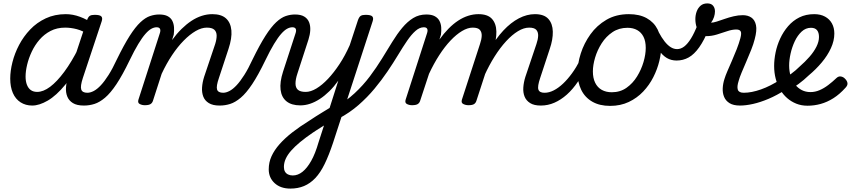

<svg xmlns="http://www.w3.org/2000/svg" viewBox="-20 -602 4990 1126"><path d="M169 17Q130 17 100.5 -2Q71 -21 55.5 -56.5Q40 -92 40 -141Q40 -186 53 -237.5Q66 -289 92 -338.5Q118 -388 157 -429Q196 -470 248.5 -494.5Q301 -519 366 -519Q407 -519 449 -503.5Q491 -488 525 -463L510 -394Q465 -422 430 -431Q395 -440 362 -440Q314 -440 276.5 -420.5Q239 -401 211.5 -369Q184 -337 166 -298.5Q148 -260 139 -222Q130 -184 130 -153Q130 -125 138 -104.5Q146 -84 161 -73.5Q176 -63 198 -63Q234 -63 274 -93Q314 -123 357 -181Q400 -239 441 -321L468 -279Q417 -171 363.5 -106Q310 -41 260 -12Q210 17 169 17ZM471 17Q431 17 407.5 2.5Q384 -12 374.5 -36Q365 -60 367 -89.5Q369 -119 380 -151L490 -483Q497 -503 506.5 -509Q516 -515 535 -515Q566 -515 574.5 -505.5Q583 -496 576 -476L466 -145Q450 -96 456.5 -77Q463 -58 492 -58Q506 -58 512 -46.5Q518 -35 516 -20.5Q514 -6 503 5.5Q492 17 471 17Z M473 17Q461 17 457.5 5.5Q454 -6 458 -20.5Q462 -35 471.5 -46.5Q481 -58 493 -58Q510 -58 530 -68.5Q550 -79 571.5 -102Q593 -125 616.5 -162Q640 -199 665 -253Q707 -339 740.5 -391.5Q774 -444 803.5 -471.5Q833 -499 860 -508Q887 -517 913 -517Q924 -517 927 -505.5Q930 -494 927 -479.5Q924 -465 916.5 -453.5Q909 -442 898 -442Q884 -442 868 -433.5Q852 -425 833 -403.5Q814 -382 791 -344Q768 -306 740 -248Q698 -161 663 -108.5Q628 -56 596 -29Q564 -2 534 7.5Q504 17 473 17Z M1267 17Q1228 17 1204.5 2.5Q1181 -12 1172 -36Q1163 -60 1165 -89.5Q1167 -119 1177 -151L1242 -344Q1251 -373 1250.5 -394.5Q1250 -416 1236.5 -428Q1223 -440 1193 -440Q1162 -440 1127.5 -420Q1093 -400 1057.5 -364Q1022 -328 989 -278.5Q956 -229 928 -169L877 -11Q873 2 862.5 8.5Q852 15 829 15Q813 15 799.5 8Q786 1 792 -18L917 -406Q923 -423 918.5 -432.5Q914 -442 899 -442Q885 -442 879.5 -453.5Q874 -465 876 -479.5Q878 -494 887.5 -505.5Q897 -517 914 -517Q945 -517 963.5 -507Q982 -497 990.5 -480Q999 -463 1000.5 -442Q1002 -421 999 -399L989 -367Q1016 -404 1044.5 -432Q1073 -460 1102.5 -479.5Q1132 -499 1163 -509Q1194 -519 1225 -519Q1278 -519 1305.5 -494Q1333 -469 1337 -423.5Q1341 -378 1320 -315L1264 -145Q1247 -96 1253 -77Q1259 -58 1289 -58Q1303 -58 1309 -46.5Q1315 -35 1313 -20.5Q1311 -6 1299.5 5.5Q1288 17 1267 17Z M1269 17Q1257 17 1253.5 5.5Q1250 -6 1254 -20.5Q1258 -35 1267.5 -46.5Q1277 -58 1289 -58Q1306 -58 1326 -68.5Q1346 -79 1367.5 -102Q1389 -125 1412.5 -162Q1436 -199 1461 -253Q1503 -339 1536.5 -391.5Q1570 -444 1599.5 -471.5Q1629 -499 1656 -508Q1683 -517 1709 -517Q1720 -517 1723 -505.5Q1726 -494 1723 -479.5Q1720 -465 1712.5 -453.5Q1705 -442 1694 -442Q1680 -442 1664 -433.5Q1648 -425 1629 -403.5Q1610 -382 1587 -344Q1564 -306 1536 -248Q1494 -161 1459 -108.5Q1424 -56 1392 -29Q1360 -2 1330 7.5Q1300 17 1269 17Z M1683 504Q1625 504 1590.5 472Q1556 440 1556 391Q1556 350 1572.5 314Q1589 278 1619.5 243.5Q1650 209 1693.5 175Q1737 141 1792 107Q1813 93 1832.5 80.5Q1852 68 1872 56Q1892 44 1913 31L1964 -129Q1939 -94 1911.5 -67Q1884 -40 1855.5 -21.5Q1827 -3 1798.5 6.5Q1770 16 1741 16Q1690 16 1660.5 -7.5Q1631 -31 1625.5 -75.5Q1620 -120 1640 -182L1713 -406Q1719 -423 1714.5 -432.5Q1710 -442 1695 -442Q1681 -442 1674.5 -453.5Q1668 -465 1669.5 -479.5Q1671 -494 1681 -505.5Q1691 -517 1710 -517Q1744 -517 1764 -505Q1784 -493 1792.5 -472Q1801 -451 1799.5 -424.5Q1798 -398 1789 -370L1724 -170Q1713 -137 1713 -112.5Q1713 -88 1727 -75.5Q1741 -63 1773 -63Q1802 -63 1835.5 -83Q1869 -103 1903.5 -139.5Q1938 -176 1971 -226Q2004 -276 2031 -337L2079 -483Q2086 -503 2095.5 -509Q2105 -515 2124 -515Q2155 -515 2163.5 -505.5Q2172 -496 2165 -476L1933 236Q1909 308 1884 359.5Q1859 411 1829 442.5Q1799 474 1763 489Q1727 504 1683 504ZM1697 427Q1727 427 1754 405.5Q1781 384 1805 341.5Q1829 299 1848 233L1880 134Q1868 141 1857 148.5Q1846 156 1835 162.5Q1824 169 1813 177Q1772 205 1740.5 231Q1709 257 1687.5 281.5Q1666 306 1655.5 329.5Q1645 353 1645 377Q1645 393 1651 404Q1657 415 1669 421Q1681 427 1697 427Z M1967 93Q1956 98 1945.5 92.5Q1935 87 1929.5 75Q1924 63 1926.5 50Q1929 37 1944 28Q2009 -8 2059.5 -55Q2110 -102 2149 -154Q2188 -206 2220 -258Q2252 -310 2280.5 -356.5Q2309 -403 2339 -439Q2369 -475 2403 -496Q2437 -517 2480 -517Q2498 -517 2505.5 -505.5Q2513 -494 2511 -479.5Q2509 -465 2497.5 -453.5Q2486 -442 2465 -442Q2441 -442 2417 -421Q2393 -400 2368 -363.5Q2343 -327 2315 -280.5Q2287 -234 2252.5 -183Q2218 -132 2176 -81.5Q2134 -31 2082.5 14Q2031 59 1967 93Z M2396 15Q2380 15 2366.5 8Q2353 1 2359 -18L2484 -406Q2490 -423 2485.5 -432.5Q2481 -442 2466 -442Q2450 -442 2444 -453.5Q2438 -465 2440.5 -479.5Q2443 -494 2453.5 -505.5Q2464 -517 2481 -517Q2511 -517 2529.5 -507Q2548 -497 2557 -480Q2566 -463 2567.5 -442Q2569 -421 2566 -399L2557 -370Q2583 -406 2610.5 -434Q2638 -462 2667 -481Q2696 -500 2726 -509.5Q2756 -519 2786 -519Q2840 -519 2865 -491.5Q2890 -464 2891 -417Q2892 -370 2873 -315L2774 -11Q2770 2 2760 8.5Q2750 15 2727 15Q2711 15 2697 8Q2683 1 2689 -18L2795 -344Q2804 -370 2805 -391.5Q2806 -413 2794.5 -426.5Q2783 -440 2752 -440Q2723 -440 2689.5 -420Q2656 -400 2622 -364Q2588 -328 2556 -278.5Q2524 -229 2496 -169L2444 -11Q2440 2 2429.5 8.5Q2419 15 2396 15ZM3151 17Q3112 17 3089 2.5Q3066 -12 3056.5 -35.5Q3047 -59 3049 -89Q3051 -119 3061 -151L3126 -344Q3135 -370 3136 -391.5Q3137 -413 3125.5 -426.5Q3114 -440 3083 -440Q3052 -440 3017.5 -419Q2983 -398 2948 -360Q2913 -322 2880.5 -270.5Q2848 -219 2820 -157H2783Q2812 -242 2850 -309Q2888 -376 2932 -423Q2976 -470 3023 -494.5Q3070 -519 3117 -519Q3171 -519 3196 -491Q3221 -463 3222 -416.5Q3223 -370 3204 -315L3148 -145Q3131 -95 3137.5 -76.5Q3144 -58 3173 -58Q3188 -58 3194 -46.5Q3200 -35 3197.5 -20.5Q3195 -6 3183.5 5.5Q3172 17 3151 17Z M3152 17Q3138 17 3131.5 5.5Q3125 -6 3127.5 -20.5Q3130 -35 3141.5 -46.5Q3153 -58 3174 -58Q3200 -58 3227.5 -72Q3255 -86 3282 -111.5Q3309 -137 3334.5 -172Q3360 -207 3382 -250Q3389 -264 3402 -263.5Q3415 -263 3424 -253Q3433 -243 3428 -229Q3401 -170 3370 -124Q3339 -78 3304 -47Q3269 -16 3231 0.5Q3193 17 3152 17Z M3558 19Q3496 19 3453 -6Q3410 -31 3388.5 -75.5Q3367 -120 3367 -176Q3367 -229 3386 -288.5Q3405 -348 3442.5 -400.5Q3480 -453 3536.5 -486Q3593 -519 3668 -519Q3730 -519 3772.5 -495.5Q3815 -472 3836.5 -429.5Q3858 -387 3858 -331Q3858 -291 3846.5 -243.5Q3835 -196 3811.5 -149.5Q3788 -103 3752 -65Q3716 -27 3667.5 -4Q3619 19 3558 19ZM3568 -61Q3617 -61 3654 -87Q3691 -113 3716 -153.5Q3741 -194 3754 -238.5Q3767 -283 3767 -321Q3767 -360 3754 -386Q3741 -412 3717 -425.5Q3693 -439 3660 -439Q3610 -439 3572 -413.5Q3534 -388 3508.5 -348Q3483 -308 3470 -264Q3457 -220 3457 -183Q3457 -144 3470.5 -116.5Q3484 -89 3509 -75Q3534 -61 3568 -61Z M3948 -247Q3916 -247 3890.5 -262Q3865 -277 3842 -310Q3819 -343 3795 -397Q3787 -417 3796 -425.5Q3805 -434 3820 -432Q3835 -430 3841 -417Q3860 -381 3878 -358.5Q3896 -336 3914 -325Q3932 -314 3951 -314Q3973 -314 3993 -329.5Q4013 -345 4032.5 -376.5Q4052 -408 4071 -457Q4077 -469 4090 -473Q4103 -477 4116 -473.5Q4129 -470 4136.5 -459.5Q4144 -449 4137 -433Q4110 -366 4080.5 -324.5Q4051 -283 4018.5 -265Q3986 -247 3948 -247Z M4320 17Q4281 17 4258.5 3Q4236 -11 4226.5 -34Q4217 -57 4218.5 -85Q4220 -113 4229 -140Q4234 -157 4246 -185Q4258 -213 4272.5 -246Q4287 -279 4300.5 -313.5Q4314 -348 4322 -378Q4330 -408 4323.5 -418.5Q4317 -429 4298 -429Q4274 -429 4244.5 -419Q4215 -409 4184 -399.5Q4153 -390 4122 -390Q4102 -390 4087.5 -404.5Q4073 -419 4065.5 -442Q4058 -465 4058 -490Q4058 -513 4065.5 -534Q4073 -555 4088.5 -568.5Q4104 -582 4128 -582Q4151 -582 4162 -568.5Q4173 -555 4173 -535Q4173 -520 4167.5 -502.5Q4162 -485 4150 -469Q4163 -469 4183.5 -475.5Q4204 -482 4229.5 -491Q4255 -500 4282.5 -506.5Q4310 -513 4336 -513Q4366 -513 4386.5 -499Q4407 -485 4413.5 -454.5Q4420 -424 4406 -372Q4399 -344 4385.5 -310Q4372 -276 4357 -241.5Q4342 -207 4329.5 -177Q4317 -147 4312 -128Q4301 -94 4307 -76Q4313 -58 4342 -58Q4356 -58 4362.5 -46.5Q4369 -35 4366.5 -20.5Q4364 -6 4352.5 5.5Q4341 17 4320 17Z M4320 17Q4301 17 4295 5.5Q4289 -6 4293.5 -20.5Q4298 -35 4310.5 -46.5Q4323 -58 4342 -58Q4387 -58 4442.5 -77.5Q4498 -97 4558 -136Q4569 -143 4579 -138Q4589 -133 4595 -121Q4601 -109 4600 -96.5Q4599 -84 4589 -77Q4536 -43 4487.5 -22.5Q4439 -2 4396.5 7.5Q4354 17 4320 17Z M4561 -130Q4591 -148 4619 -168.5Q4647 -189 4670 -212Q4701 -239 4727 -268.5Q4753 -298 4768 -328Q4783 -358 4783 -385Q4783 -411 4771.5 -425Q4760 -439 4736 -439Q4705 -439 4681 -416.5Q4657 -394 4641 -360Q4625 -326 4616.5 -288Q4608 -250 4608 -218Q4608 -184 4617 -155.5Q4626 -127 4643 -106Q4660 -85 4682.5 -73.5Q4705 -62 4733 -62Q4760 -62 4786 -73Q4812 -84 4837 -103Q4862 -122 4884 -143Q4897 -156 4911.5 -153.5Q4926 -151 4936 -140Q4948 -128 4950 -115Q4952 -102 4939 -88Q4904 -49 4867.5 -26Q4831 -3 4793 7.5Q4755 18 4716 18Q4680 18 4650 6Q4620 -6 4596 -27Q4572 -48 4555 -77Q4538 -106 4529 -141Q4520 -176 4520 -215Q4520 -253 4528.5 -294.5Q4537 -336 4555.5 -376Q4574 -416 4602 -448.5Q4630 -481 4668 -500Q4706 -519 4755 -519Q4792 -519 4818.5 -504.5Q4845 -490 4859 -464.5Q4873 -439 4873 -405Q4873 -363 4853 -319.5Q4833 -276 4799 -235.5Q4765 -195 4723 -160Q4695 -133 4662.5 -109Q4630 -85 4594 -66Z"/></svg>

Font: Playwrite CZ
Style: Regular
Weight: 400
Designer: Veronika Burian, José Scaglione
Foundry: TypeTogether
Version: Version 1.002